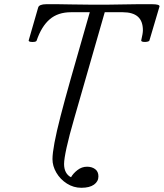

<svg xmlns="http://www.w3.org/2000/svg" viewBox="-20 -686 777 911"><path d="M366 205Q329 205 297.5 185Q266 165 247.5 133.5Q229 102 229 69Q229 42 238.5 -9Q248 -60 267.5 -135.5Q287 -211 315 -310L406 -628H317Q255 -628 216 -594.5Q177 -561 154 -494Q153 -489 143.5 -487.5Q134 -486 125 -487.5Q116 -489 116 -494L161 -650Q163 -658 173 -662Q183 -666 199 -666Q227 -666 256.5 -666Q286 -666 318 -665Q339 -665 359.5 -664.5Q380 -664 400 -664Q420 -664 439 -664Q468 -664 498.5 -664Q529 -664 563 -665Q595 -666 630 -666Q665 -666 702 -666Q719 -666 728 -663.5Q737 -661 737 -656L689 -494Q688 -490 678.5 -488Q669 -486 659.5 -487.5Q650 -489 650 -494Q654 -511 656 -523Q658 -535 658 -542Q658 -586 634 -607Q610 -628 562 -628H477L333 -127Q308 -41 296 14Q284 69 284 92Q284 115 292.5 131Q301 147 317 155Q327 137 347.5 121Q368 105 393 105Q416 105 431.5 116.5Q447 128 447 151Q447 175 426 190Q405 205 366 205Z"/></svg>

Font: Junicode VF
Style: Italic
Weight: 400
Italic angle: -11°
Designer: Peter S. Baker
Version: Version 2.209